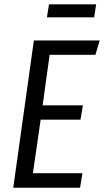

<svg xmlns="http://www.w3.org/2000/svg" viewBox="-20 -877 486 897"><path d="M419.9 -795.9H199.2L209 -856.9H429.2ZM445.8 -688 425.8 -621.1H211.9L179.2 -384.8H367.2L356 -317.9H169.9L133.8 -67.9H365.2L354 0H42L138.2 -688Z"/></svg>

Font: Fira Sans Compressed Book
Style: Italic
Weight: 350
Width: 3
Italic angle: -8°
Designer: Carrois Corporate & Edenspiekermann AG
Foundry: Carrois Corporate GbR & Edenspiekermann AG
Version: Version 4.203;PS 004.203;hotconv 1.0.88;makeotf.lib2.5.64775